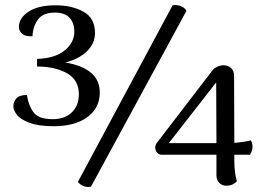

<svg xmlns="http://www.w3.org/2000/svg" viewBox="-20 -728 1033 762"><path d="M33 -306Q33 -324 45 -337.5Q57 -351 87 -351Q92 -312 112 -283.5Q132 -255 189 -255Q237 -255 265 -282Q293 -309 293 -354Q293 -411 245.5 -437.5Q198 -464 127 -464V-494Q200 -497 237.5 -528.5Q275 -560 275 -602Q275 -637 256 -657.5Q237 -678 197 -678Q150 -678 130 -649.5Q110 -621 109 -584Q78 -583 66.5 -595Q55 -607 55 -621Q55 -656 93 -681.5Q131 -707 202 -707Q264 -707 310.5 -682Q357 -657 357 -597Q357 -555 324.5 -524Q292 -493 239 -480Q376 -457 376 -361Q376 -299 326.5 -263Q277 -227 194 -227Q132 -227 96 -241Q60 -255 46.5 -273Q33 -291 33 -306ZM675 -708Q689 -708 701.5 -702Q714 -696 720 -685L341 13L331 14Q306 14 289 -6L665 -707ZM982 -146Q982 -128 972 -114H910V-91Q910 -42 920 -9Q915 -2 904 3.5Q893 9 878 9Q861 9 850 -2.5Q839 -14 839 -33V-114H618Q608 -116 602 -124Q596 -132 596 -142Q596 -151 601 -159L825 -451Q831 -458 843 -463.5Q855 -469 867 -469Q885 -469 897 -458Q909 -447 909 -428L910 -161Q947 -164 976 -171Q982 -159 982 -146ZM839 -160 838 -401 650 -160Z"/></svg>

Font: Arima Madurai Medium
Style: Regular
Weight: 500
Designer: Joana Correia and Natanael Gama
Foundry: NDISCOVER
Version: Version 1.020